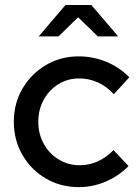

<svg xmlns="http://www.w3.org/2000/svg" viewBox="-20 -747 561 776"><path d="M298.2 9.3Q224.9 9.3 165.3 -25.6Q105.6 -60.6 70.8 -120.6Q35.9 -180.7 35.9 -254.8Q35.9 -329.3 70.8 -388.8Q105.6 -448.4 165.3 -483.8Q224.9 -519.2 298.2 -519.2Q356.2 -519.2 409.5 -497.3Q462.9 -475.3 502.5 -434.7L440.2 -366.2Q410.8 -398.2 375.1 -414.1Q339.4 -430 300.1 -430Q253.8 -430 216.3 -406.9Q178.8 -383.8 156.8 -344.1Q134.8 -304.4 134.8 -254.8Q134.8 -205.5 156.9 -165.5Q179.1 -125.5 217.3 -102.4Q255.4 -79.2 302 -79.2Q378.7 -79.2 438.9 -140.4L499.6 -75.7Q459.6 -35.4 407.2 -13Q354.9 9.3 298.2 9.3ZM375.5 -599.8 295.7 -677.2 216.5 -599.8H136.2L244.6 -726.7H349.3L457.7 -599.8Z"/></svg>

Font: Red Hat Display VF
Style: Regular
Weight: 300
Designer: Pentagram, MCKL
Foundry: Pentagram, MCKL
Version: Version 1.023